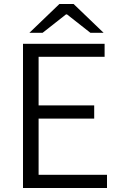

<svg xmlns="http://www.w3.org/2000/svg" viewBox="-20 -940 622 960"><path d="M95 -721H503V-656H173V-413H451V-347H173V-66H515V0H95ZM277 -920H348L498 -776H432L315 -868H310L193 -776H127Z"/></svg>

Font: Nebula Sans Book
Style: Regular
Weight: 400
Designer: Paul D. Hunt for Adobe (as Source Sans)
Foundry: Nebula Entertainment & Broadcasting LLC
Version: Version 1.010